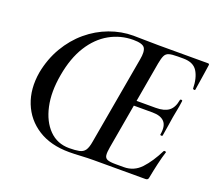

<svg xmlns="http://www.w3.org/2000/svg" viewBox="-109 -773 1031 922"><g transform="rotate(20 406.5 -311.5)"><path d="M326 4Q231 4 166.5 -37Q102 -78 74 -148.5Q46 -219 61 -307Q75 -380 110 -439.5Q145 -499 195 -541Q245 -583 304.5 -605Q364 -627 425 -627Q451 -627 487.5 -626Q524 -625 555 -625H807Q815 -625 813 -616Q810 -597 806.5 -572Q803 -547 799 -523.5Q795 -500 793 -485Q792 -481 786.5 -482.5Q781 -484 781 -486Q780 -541 759.5 -573.5Q739 -606 688 -606H659Q629 -606 614.5 -601.5Q600 -597 593.5 -583.5Q587 -570 582 -543L502 -85Q497 -57 499 -42.5Q501 -28 514 -23Q527 -18 555 -18H597Q649 -18 684.5 -56Q720 -94 751 -156Q753 -159 758.5 -157.5Q764 -156 763 -154Q754 -126 745 -87Q736 -48 730 -15Q729 -7 725.5 -3.5Q722 0 714 0H450Q420 0 385.5 2Q351 4 326 4ZM319 -14Q350 -14 370 -18Q390 -22 400 -36.5Q410 -51 415 -82L494 -531Q502 -574 490.5 -591Q479 -608 432 -608Q367 -608 311 -576.5Q255 -545 216 -483Q177 -421 161 -329Q145 -239 160.5 -168Q176 -97 217 -55.5Q258 -14 319 -14ZM721 -225Q720 -221 714 -221.5Q708 -222 709 -226Q717 -271 698 -291.5Q679 -312 637 -312H503L505 -338H644Q687 -338 710 -355Q733 -372 740 -412Q741 -417 747 -416.5Q753 -416 752 -411Q748 -380 744 -362Q740 -344 737 -325Q733 -301 729.5 -277Q726 -253 721 -225Z"/></g></svg>

Font: Cormorant SemiBold
Style: Italic
Weight: 600
Italic angle: -10°
Designer: Christian Thalmann (Catharsis Fonts)
Foundry: Catharsis Fonts
Version: Version 4.000